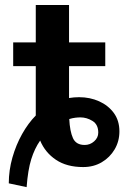

<svg xmlns="http://www.w3.org/2000/svg" viewBox="-20 -665 535 789"><path d="M34.2 -393.1V-490.7H127V-644.5H263.7V-490.7H412.6V-393.1H263.7V-262.2Q284.2 -265.6 305.2 -265.6Q349.6 -265.6 387.2 -248.8Q424.8 -231.9 447.8 -200.7Q470.7 -169.4 470.7 -125Q470.7 -84.5 451.2 -51.3Q431.6 -18.1 398.2 1.7Q364.7 21.5 321.8 21.5Q254.4 21.5 210 -8.3Q165.5 -38.1 145 -87.4Q122.1 -54.7 108.4 -10.7Q94.7 33.2 89.4 104L16.1 88.4Q16.1 34.7 31 -17.6Q45.9 -69.8 71 -114.5Q96.2 -159.2 127 -190.4V-393.1ZM310.5 -182.6Q300.8 -182.6 289.1 -181.2Q277.3 -179.7 264.6 -175.8Q267.1 -125.5 279.8 -97.4Q292.5 -69.3 328.1 -69.3Q350.1 -69.3 366.9 -84.2Q383.8 -99.1 383.8 -120.1Q383.8 -153.3 360.1 -168Q336.4 -182.6 310.5 -182.6Z"/></svg>

Font: Andika
Style: Bold
Weight: 700
Designer: Victor Gaultney, Annie Olsen, Julie Remington, Don Collingsworth, Eric Hays, Becca Hirsbrunner
Foundry: SIL International
Version: Version 6.101